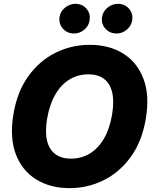

<svg xmlns="http://www.w3.org/2000/svg" viewBox="-20 -971 800 1001"><path d="M342.8 9.8Q242.2 9.8 168.9 -35.4Q95.7 -80.6 62.7 -166.5Q29.8 -252.4 49.8 -374.5Q69.3 -492.2 127.2 -573Q185.1 -653.8 268.8 -695.6Q352.5 -737.3 448.2 -737.3Q548.3 -737.3 621.3 -692.4Q694.3 -647.5 727.5 -561.5Q760.7 -475.6 740.2 -352.1Q720.7 -234.9 662.6 -154.1Q604.5 -73.2 521.2 -31.7Q438 9.8 342.8 9.8ZM349.6 -144Q404.8 -144 448.7 -170.9Q492.7 -197.8 522.5 -249.3Q552.2 -300.8 564.5 -374.5Q575.7 -443.4 564.7 -489.7Q553.7 -536.1 522.2 -559.8Q490.7 -583.5 440.9 -583.5Q386.2 -583.5 342 -556.4Q297.9 -529.3 268.1 -477.8Q238.3 -426.3 225.6 -352.1Q214.4 -283.7 225.3 -237.5Q236.3 -191.4 268.1 -167.7Q299.8 -144 349.6 -144ZM366.7 -796.4Q329.6 -796.4 307.4 -822.3Q285.2 -848.1 290.5 -883.8Q295.4 -912.1 319.3 -931.4Q343.3 -950.7 373 -951.2Q409.7 -950.7 431.4 -925Q453.1 -899.4 446.8 -863.8Q442.9 -835.9 419.4 -816.2Q396 -796.4 366.7 -796.4ZM587.9 -796.4Q551.3 -796.4 528.8 -822.3Q506.3 -848.1 512.2 -883.8Q517.1 -912.1 541 -931.4Q564.9 -950.7 594.2 -951.2Q631.3 -950.7 653.1 -925Q674.8 -899.4 668.9 -863.8Q664.1 -835.9 640.9 -816.2Q617.7 -796.4 587.9 -796.4Z"/></svg>

Font: Inter Tight ExtraBold
Style: Italic
Weight: 800
Italic angle: -9.39999°
Designer: Rasmus Andersson
Foundry: rsms
Version: Version 3.004